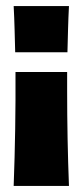

<svg xmlns="http://www.w3.org/2000/svg" viewBox="-20 -612 272 632"><path d="M201 -312Q201 -156 207 0H25Q32 -187 31 -375H201ZM207 -592Q205 -554 204 -516L202 -440H30L28 -516Q27 -554 25 -592Z"/></svg>

Font: CAT Rhythmus
Style: Regular
Weight: 400
Designer: Peter Wiegel nach alter Vorlage
Foundry: Peter Wiegel
Version: 1.000